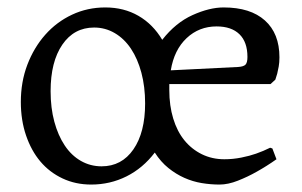

<svg xmlns="http://www.w3.org/2000/svg" viewBox="-20 -484 811 516"><path d="M583 -56Q606 -56 628.5 -60.5Q651 -65 668 -71Q688 -78 706 -87L712 -85L723 -56Q696 -37 669 -22Q646 -9 619.5 1.5Q593 12 570 12Q546 12 522 8Q498 4 475.5 -6Q453 -16 432.5 -32.5Q412 -49 396 -74Q364 -32 320 -10Q276 12 225 12Q183 12 148 -4.5Q113 -21 88.5 -50Q64 -79 50 -120Q36 -161 36 -210Q36 -264 53.5 -310Q71 -356 101.5 -390.5Q132 -425 173.5 -444.5Q215 -464 263 -464Q313 -464 352 -441.5Q391 -419 416 -377Q452 -423 497.5 -443.5Q543 -464 581 -464Q653 -464 692 -429Q731 -394 731 -330Q731 -316 729 -305Q727 -294 725 -286Q722 -276 720 -270L707 -258H435V-242Q435 -200 445.5 -165.5Q456 -131 475.5 -107Q495 -83 522.5 -69.5Q550 -56 583 -56ZM253 -37Q307 -37 338.5 -82.5Q370 -128 370 -206Q370 -251 360 -288.5Q350 -326 332 -353Q314 -380 288.5 -395Q263 -410 233 -410Q179 -410 147.5 -364Q116 -318 116 -239Q116 -194 126 -157Q136 -120 154 -93Q172 -66 197.5 -51.5Q223 -37 253 -37ZM562 -413Q515 -413 481.5 -381.5Q448 -350 439 -295L620 -304Q635 -305 640 -310.5Q645 -316 645 -331Q645 -371 623.5 -392Q602 -413 562 -413Z"/></svg>

Font: Alegreya
Style: Regular
Weight: 400
Designer: Juan Pablo del Peral
Foundry: Juan Pablo del Peral
Version: Version 1.003